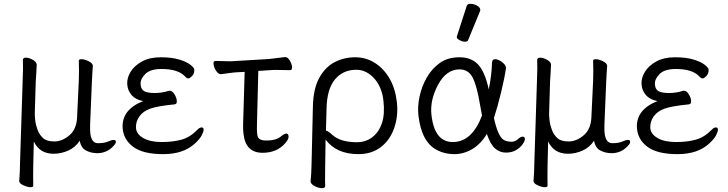

<svg xmlns="http://www.w3.org/2000/svg" viewBox="-20 -784 3788 999"><path d="M153 183Q153 190 138.5 190Q124 190 102.5 180.5Q81 171 80 159V157Q84 108 84 70L98 -367Q101 -436 99 -473Q100 -484 115 -484Q130 -484 149.5 -473.5Q169 -463 171 -449V-446Q171 -433 169 -407Q167 -381 166 -359L161 -193Q161 -179 163.5 -156.5Q166 -134 175.5 -108.5Q185 -83 204 -65.5Q223 -48 263 -48Q303 -48 340.5 -79.5Q378 -111 381 -172L390 -363Q392 -412 390 -468Q390 -476 404.5 -476Q419 -476 440 -466Q461 -456 463 -443V-441Q462 -427 460.5 -403.5Q459 -380 458 -355L449 -139Q448 -104 450 -90Q456 -39 489.5 -39Q523 -39 542 -47.5Q561 -56 571.5 -56Q582 -56 583 -47Q584 -38 570 -24Q536 13 486 13Q454 13 427.5 -1Q401 -15 395 -52Q372 -17 335 -0.5Q298 16 259 16Q186 16 156 -48L153 78Q152 129 153 183Z M995 -38Q935 18 829.5 18Q724 18 673 -20Q622 -58 618 -119Q613 -214 725 -258Q686 -265 665 -289Q644 -313 642 -346Q640 -379 660 -411Q680 -443 719.5 -464.5Q759 -486 816 -486Q873 -486 911.5 -474.5Q950 -463 970 -447.5Q990 -432 991 -422Q992 -401 979.5 -388.5Q967 -376 960.5 -376Q954 -376 949 -380L940 -389Q904 -425 820 -425Q762 -425 736 -399Q710 -373 711.5 -346Q713 -319 730.5 -309.5Q748 -300 785.5 -300Q823 -300 860 -312H863Q876 -312 887.5 -294Q899 -276 900 -259Q901 -242 888 -241Q798 -232 761 -218.5Q724 -205 705 -178Q686 -151 687.5 -119Q689 -87 725 -66Q761 -45 821 -45Q881 -45 925 -57.5Q969 -70 1005 -107Q1018 -121 1028.5 -121Q1039 -121 1039.5 -110.5Q1040 -100 1030 -80.5Q1020 -61 995 -38Z M1346 11Q1258 11 1247 -87Q1244 -110 1245 -142L1253 -410L1212 -408Q1194 -407 1167.5 -403Q1141 -399 1130 -398H1129Q1116 -398 1104.5 -415.5Q1093 -433 1091 -450Q1089 -467 1102 -467L1179 -465L1380 -477Q1401 -479 1425.5 -482.5Q1450 -486 1462 -487H1464Q1477 -487 1487.5 -469.5Q1498 -452 1499.5 -435.5Q1501 -419 1489 -419L1424 -420Q1414 -420 1404 -420Q1394 -420 1386 -419L1324 -415L1317 -136Q1316 -108 1318 -88.5Q1320 -69 1329 -62Q1338 -55 1356 -53H1367Q1419 -53 1444 -76Q1460 -89 1470 -89Q1480 -89 1481.5 -75Q1483 -61 1465 -40Q1422 11 1346 11Z M1672 184Q1672 195 1655.5 195Q1639 195 1618.5 185Q1598 175 1596 161V158Q1600 125 1601 71L1608 -229Q1610 -322 1641 -378.5Q1672 -435 1721 -460.5Q1770 -486 1827.5 -486Q1885 -486 1931.5 -456Q1978 -426 2007.5 -374.5Q2037 -323 2045 -252.5Q2053 -182 2031.5 -119Q2010 -56 1962 -19Q1914 18 1845 18Q1730 18 1674 -58L1672 79Q1672 88 1671.5 126.5Q1671 165 1672 184ZM1837 -44Q1883 -44 1917 -70Q1951 -96 1967 -142.5Q1983 -189 1975 -260.5Q1967 -332 1926.5 -376.5Q1886 -421 1834 -421Q1765 -421 1723 -371Q1681 -321 1679 -218L1676 -104Q1686 -104 1707 -84Q1750 -44 1837 -44Z M2256 -2Q2173 -43 2157 -184Q2152 -229 2163 -281.5Q2174 -334 2200.5 -380.5Q2227 -427 2268.5 -456.5Q2310 -486 2371 -486Q2432 -486 2467.5 -448.5Q2503 -411 2523 -319Q2538 -390 2540 -458Q2541 -476 2556.5 -476Q2572 -476 2591.5 -461.5Q2611 -447 2613 -432Q2606 -381 2587.5 -304.5Q2569 -228 2550 -170Q2571 -74 2601 -56Q2615 -48 2636.5 -46.5Q2658 -45 2673.5 -59Q2689 -73 2699.5 -73Q2710 -73 2711 -62.5Q2712 -52 2700 -34.5Q2688 -17 2666 -3.5Q2644 10 2612.5 10Q2581 10 2556.5 -11Q2532 -32 2513 -87Q2482 -35 2437.5 -8.5Q2393 18 2344 18Q2295 18 2256 -2ZM2336 -45Q2436 -45 2488 -183Q2483 -209 2478 -237Q2462 -335 2440 -379Q2418 -423 2371 -423Q2302 -423 2259 -342.5Q2216 -262 2225 -185Q2241 -45 2336 -45ZM2416 -576Q2413 -567 2399.5 -567Q2386 -567 2371.5 -575Q2357 -583 2357 -589.5Q2357 -596 2358 -597L2408 -752Q2411 -764 2428.5 -764Q2446 -764 2462.5 -754.5Q2479 -745 2479 -732Q2479 -729 2478 -727Z M2829 183Q2829 190 2814.5 190Q2800 190 2778.5 180.5Q2757 171 2756 159V157Q2760 108 2760 70L2774 -367Q2777 -436 2775 -473Q2776 -484 2791 -484Q2806 -484 2825.5 -473.5Q2845 -463 2847 -449V-446Q2847 -433 2845 -407Q2843 -381 2842 -359L2837 -193Q2837 -179 2839.5 -156.5Q2842 -134 2851.5 -108.5Q2861 -83 2880 -65.5Q2899 -48 2939 -48Q2979 -48 3016.5 -79.5Q3054 -111 3057 -172L3066 -363Q3068 -412 3066 -468Q3066 -476 3080.5 -476Q3095 -476 3116 -466Q3137 -456 3139 -443V-441Q3138 -427 3136.5 -403.5Q3135 -380 3134 -355L3125 -139Q3124 -104 3126 -90Q3132 -39 3165.5 -39Q3199 -39 3218 -47.5Q3237 -56 3247.5 -56Q3258 -56 3259 -47Q3260 -38 3246 -24Q3212 13 3162 13Q3130 13 3103.5 -1Q3077 -15 3071 -52Q3048 -17 3011 -0.5Q2974 16 2935 16Q2862 16 2832 -48L2829 78Q2828 129 2829 183Z M3671 -38Q3611 18 3505.5 18Q3400 18 3349 -20Q3298 -58 3294 -119Q3289 -214 3401 -258Q3362 -265 3341 -289Q3320 -313 3318 -346Q3316 -379 3336 -411Q3356 -443 3395.5 -464.5Q3435 -486 3492 -486Q3549 -486 3587.5 -474.5Q3626 -463 3646 -447.5Q3666 -432 3667 -422Q3668 -401 3655.5 -388.5Q3643 -376 3636.5 -376Q3630 -376 3625 -380L3616 -389Q3580 -425 3496 -425Q3438 -425 3412 -399Q3386 -373 3387.5 -346Q3389 -319 3406.5 -309.5Q3424 -300 3461.5 -300Q3499 -300 3536 -312H3539Q3552 -312 3563.5 -294Q3575 -276 3576 -259Q3577 -242 3564 -241Q3474 -232 3437 -218.5Q3400 -205 3381 -178Q3362 -151 3363.5 -119Q3365 -87 3401 -66Q3437 -45 3497 -45Q3557 -45 3601 -57.5Q3645 -70 3681 -107Q3694 -121 3704.5 -121Q3715 -121 3715.5 -110.5Q3716 -100 3706 -80.5Q3696 -61 3671 -38Z"/></svg>

Font: LXGW WenKai TC
Style: Regular
Weight: 400
Designer: LXGW / Fontworks Inc.
Foundry: LXGW / Fontworks Inc.
Version: Version 1.330